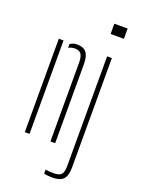

<svg xmlns="http://www.w3.org/2000/svg" viewBox="-182 -879 852 1159"><g transform="rotate(20 244.0 -299.5)"><path d="M59 0V-600H89.5V0ZM223.5 0V-509Q223 -546.5 210.8 -562.2Q198.5 -578 170 -578Q159 -578 149 -575.2Q139 -572.5 130.5 -567.5V-591.5Q139.5 -598.5 150.8 -602Q162 -605.5 175.5 -605.5Q216 -605.5 234.8 -583Q253.5 -560.5 254 -508V0ZM343 -734V-800H428.5V-734ZM309 201Q297.5 201 281.2 199.5Q265 198 254.5 196V169.5Q265 171.5 278.2 172.5Q291.5 173.5 307 173.5Q342.5 173.5 356 159Q369.5 144.5 369.5 105V-600H400V104Q400 155.5 379.2 178.2Q358.5 201 309 201Z"/></g></svg>

Font: Big Shoulders Stencil Display Thin ExtraLight
Style: Regular
Weight: 250
Version: Version 2.001